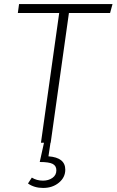

<svg xmlns="http://www.w3.org/2000/svg" viewBox="-20 -704 575 947"><path d="M535 -684 523 -640H320L230 0H229L219 67Q302 73 302 133Q302 171 270.5 197Q239 223 193 223Q149 223 118 201L137 172Q161 187 192 187Q219 187 238.5 173.5Q258 160 258 136Q258 114 240 104.5Q222 95 176 95L197 0H182L272 -640H68L74 -684Z"/></svg>

Font: Fira Sans ExtraLight
Style: Italic
Weight: 275
Italic angle: -8°
Designer: Carrois Corporate & Edenspiekermann AG
Foundry: Carrois Corporate GbR & Edenspiekermann AG
Version: Version 4.203